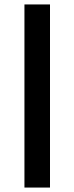

<svg xmlns="http://www.w3.org/2000/svg" viewBox="-20 -760 335 864"><path d="M90 -740H205V84H90Z"/></svg>

Font: D-DIN
Style: DIN-Bold
Weight: 700
Designer: Charles Nix
Foundry: Datto Inc.
Version: Version 1.00